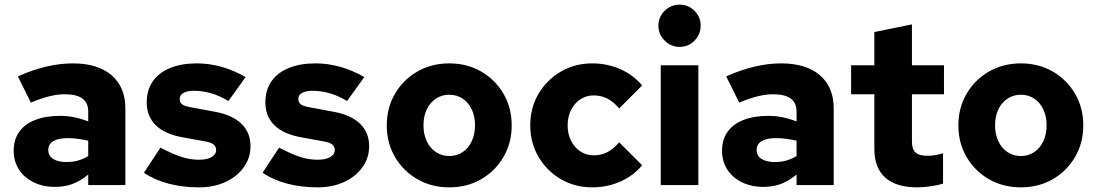

<svg xmlns="http://www.w3.org/2000/svg" viewBox="-20 -797 4726 827"><path d="M217 8Q165 8 124.5 -12Q84 -32 61.5 -67Q39 -102 39 -148Q39 -196 63 -229.5Q87 -263 132 -280.5Q177 -298 240 -298Q268 -298 297 -292.5Q326 -287 360 -274V-316Q360 -354 335 -372.5Q310 -391 258 -391Q229 -391 193.5 -382.5Q158 -374 113 -355L57 -468Q182 -524 294 -524Q401 -524 460.5 -473Q520 -422 520 -330V0H360V-45Q326 -17 292 -4.5Q258 8 217 8ZM188 -151Q188 -126 209 -112.5Q230 -99 267 -99Q293 -99 316 -105.5Q339 -112 360 -125V-191Q338 -196 316 -199Q294 -202 271 -202Q231 -202 209.5 -189Q188 -176 188 -151Z M837 10Q767 10 706 -6Q645 -22 600 -53L671 -161Q727 -132 763.5 -120.5Q800 -109 837 -109Q872 -109 891.5 -120.5Q911 -132 911 -151Q911 -166 899.5 -175Q888 -184 863 -188L764 -206Q689 -220 650.5 -258Q612 -296 612 -356Q612 -409 638 -446.5Q664 -484 712.5 -504Q761 -524 828 -524Q882 -524 935 -509Q988 -494 1038 -465L964 -362Q925 -385 888.5 -395.5Q852 -406 816 -406Q787 -406 770.5 -397Q754 -388 754 -371Q754 -355 765.5 -347Q777 -339 807 -334L904 -316Q981 -302 1020 -264Q1059 -226 1059 -167Q1059 -117 1030 -76.5Q1001 -36 951 -13Q901 10 837 10Z M1348 10Q1278 10 1217 -6Q1156 -22 1111 -53L1182 -161Q1238 -132 1274.5 -120.5Q1311 -109 1348 -109Q1383 -109 1402.5 -120.5Q1422 -132 1422 -151Q1422 -166 1410.5 -175Q1399 -184 1374 -188L1275 -206Q1200 -220 1161.5 -258Q1123 -296 1123 -356Q1123 -409 1149 -446.5Q1175 -484 1223.5 -504Q1272 -524 1339 -524Q1393 -524 1446 -509Q1499 -494 1549 -465L1475 -362Q1436 -385 1399.5 -395.5Q1363 -406 1327 -406Q1298 -406 1281.5 -397Q1265 -388 1265 -371Q1265 -355 1276.5 -347Q1288 -339 1318 -334L1415 -316Q1492 -302 1531 -264Q1570 -226 1570 -167Q1570 -117 1541 -76.5Q1512 -36 1462 -13Q1412 10 1348 10Z M1915 10Q1839 10 1778 -25Q1717 -60 1681.5 -120.5Q1646 -181 1646 -257Q1646 -333 1681.5 -393.5Q1717 -454 1778 -489Q1839 -524 1915 -524Q1992 -524 2052.5 -489Q2113 -454 2148.5 -393.5Q2184 -333 2184 -257Q2184 -181 2148.5 -120.5Q2113 -60 2052.5 -25Q1992 10 1915 10ZM1915 -125Q1948 -125 1973 -142Q1998 -159 2012 -189Q2026 -219 2026 -257Q2026 -296 2012 -325.5Q1998 -355 1973 -372Q1948 -389 1915 -389Q1883 -389 1857.5 -372Q1832 -355 1818 -325.5Q1804 -296 1804 -257Q1804 -219 1818 -189Q1832 -159 1857.5 -142Q1883 -125 1915 -125Z M2531 10Q2456 10 2395.5 -25.5Q2335 -61 2299.5 -121.5Q2264 -182 2264 -257Q2264 -333 2299.5 -393Q2335 -453 2395.5 -488.5Q2456 -524 2531 -524Q2595 -524 2651 -499.5Q2707 -475 2746 -429L2647 -330Q2622 -359 2596 -372.5Q2570 -386 2537 -386Q2505 -386 2479.5 -369Q2454 -352 2439.5 -323Q2425 -294 2425 -257Q2425 -220 2439.5 -191Q2454 -162 2479.5 -145Q2505 -128 2537 -128Q2570 -128 2596 -141.5Q2622 -155 2647 -184L2746 -85Q2707 -39 2651 -14.5Q2595 10 2531 10Z M2826 0V-516H2988V0ZM2907 -595Q2870 -595 2843 -622Q2816 -649 2816 -686Q2816 -724 2843 -750.5Q2870 -777 2908 -777Q2945 -777 2971.5 -750.5Q2998 -724 2998 -687Q2998 -649 2971.5 -622Q2945 -595 2907 -595Z M3268 8Q3216 8 3175.5 -12Q3135 -32 3112.5 -67Q3090 -102 3090 -148Q3090 -196 3114 -229.5Q3138 -263 3183 -280.5Q3228 -298 3291 -298Q3319 -298 3348 -292.5Q3377 -287 3411 -274V-316Q3411 -354 3386 -372.5Q3361 -391 3309 -391Q3280 -391 3244.5 -382.5Q3209 -374 3164 -355L3108 -468Q3233 -524 3345 -524Q3452 -524 3511.5 -473Q3571 -422 3571 -330V0H3411V-45Q3377 -17 3343 -4.5Q3309 8 3268 8ZM3239 -151Q3239 -126 3260 -112.5Q3281 -99 3318 -99Q3344 -99 3367 -105.5Q3390 -112 3411 -125V-191Q3389 -196 3367 -199Q3345 -202 3322 -202Q3282 -202 3260.5 -189Q3239 -176 3239 -151Z M3931 10Q3840 10 3793 -32Q3746 -74 3746 -156V-391H3646V-516H3746V-659L3908 -692V-516H4046V-391H3908V-188Q3908 -154 3923.5 -140Q3939 -126 3976 -126Q3990 -126 4004 -128Q4018 -130 4042 -137V-6Q4020 1 3988 5.5Q3956 10 3931 10Z M4377 10Q4301 10 4240 -25Q4179 -60 4143.5 -120.5Q4108 -181 4108 -257Q4108 -333 4143.5 -393.5Q4179 -454 4240 -489Q4301 -524 4377 -524Q4454 -524 4514.5 -489Q4575 -454 4610.5 -393.5Q4646 -333 4646 -257Q4646 -181 4610.5 -120.5Q4575 -60 4514.5 -25Q4454 10 4377 10ZM4377 -125Q4410 -125 4435 -142Q4460 -159 4474 -189Q4488 -219 4488 -257Q4488 -296 4474 -325.5Q4460 -355 4435 -372Q4410 -389 4377 -389Q4345 -389 4319.5 -372Q4294 -355 4280 -325.5Q4266 -296 4266 -257Q4266 -219 4280 -189Q4294 -159 4319.5 -142Q4345 -125 4377 -125Z"/></svg>

Font: Red Hat Text
Style: Bold
Weight: 700
Designer: Pentagram, MCKL
Foundry: MCKL
Version: Version 1.030